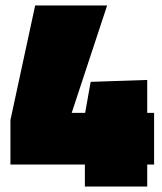

<svg xmlns="http://www.w3.org/2000/svg" viewBox="-20 -679 590 699"><path d="M289 0V-80H18V-242L108 -659H370L241 -268H290L310 -381L516 -388V-268H541V-80H516V0Z"/></svg>

Font: Titillium Web Black
Style: Regular
Weight: 900
Version: Version 1.002;PS 35.000;hotconv 1.0.70;makeotf.lib2.5.55311